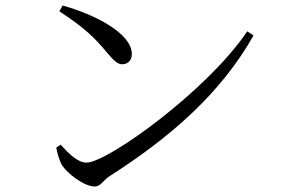

<svg xmlns="http://www.w3.org/2000/svg" viewBox="-20 -703 1040 699"><path d="M208 -683 196 -662C284 -604 322 -569 370 -511C396 -480 409 -469 425 -469C446 -469 460 -484 460 -506C460 -583 322 -651 208 -683ZM880 -589C738 -376 372 -111 295 -111C263 -111 231 -143 201 -176L185 -166C187 -150 196 -118 206 -101C226 -71 286 -24 325 -24C347 -24 358 -49 378 -61C597 -201 783 -361 903 -574Z"/></svg>

Font: Noto Serif CJK TC
Style: Regular
Weight: 400
Designer: Ryoko NISHIZUKA 西塚涼子 (kana & ideographs); Frank Grießhammer (Latin, Greek & Cyrillic); Wenlong ZHANG 张文龙 (bopomofo); San
Foundry: Adobe
Version: Version 2.001;hotconv 1.1.0;makeotfexe 2.6.0